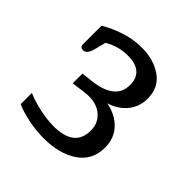

<svg xmlns="http://www.w3.org/2000/svg" viewBox="-118 -854 556 556"><g transform="rotate(45 160.0 -575.5)"><path d="M22 -405V-451Q47 -440 78 -433.5Q109 -427 135 -427Q220 -427 220 -495Q220 -524 199.5 -542.5Q179 -561 146 -561Q132 -561 86 -554V-594L128 -599Q165 -604 186 -621Q207 -638 207 -668Q207 -724 142 -724Q103 -724 70 -704L62 -672Q58 -656 52.5 -649.5Q47 -643 39 -643Q27 -643 27 -655V-731Q55 -748 88.5 -758.5Q122 -769 154 -769Q203 -769 237 -745.5Q271 -722 271 -676Q271 -643 251.5 -619Q232 -595 198 -584Q238 -576 261 -551Q284 -526 284 -489Q284 -437 243.5 -409.5Q203 -382 139 -382Q108 -382 76 -388.5Q44 -395 22 -405Z"/></g></svg>

Font: Maitree Medium
Style: Regular
Weight: 500
Designer: CadsonDemak Team
Foundry: CadsonDemak
Version: Version 1.010